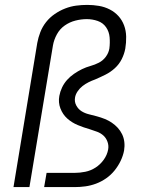

<svg xmlns="http://www.w3.org/2000/svg" viewBox="-20 -763 640 783"><path d="M35 0 132 -588Q136 -610 144.5 -632Q153 -654 168 -673Q183 -692 203.5 -706Q224 -720 246 -728.5Q268 -737 290.5 -740Q313 -743 336 -743Q360 -743 383.5 -739Q407 -735 427.5 -724.5Q448 -714 463 -697.5Q478 -681 486 -659.5Q494 -638 494.5 -613.5Q495 -589 491 -565Q487 -543 476.5 -522Q466 -501 448.5 -485Q431 -469 410 -458.5Q389 -448 368 -439Q354 -434 341 -427.5Q328 -421 316.5 -412Q305 -403 296.5 -390.5Q288 -378 286 -365Q283 -348 291 -333Q299 -318 312.5 -309.5Q326 -301 342.5 -297Q359 -293 375.5 -288.5Q392 -284 407 -278Q422 -272 435.5 -263Q449 -254 460 -242Q471 -230 478 -215.5Q485 -201 487 -184Q489 -167 486 -149Q482 -128 472 -107Q462 -86 447 -67.5Q432 -49 412.5 -35.5Q393 -22 371.5 -14Q350 -6 328 -3Q306 0 284 0H160L170 -58H284Q306 -58 328 -62.5Q350 -67 369.5 -79.5Q389 -92 403 -111.5Q417 -131 421 -153Q424 -169 418.5 -184.5Q413 -200 402 -210Q391 -220 376.5 -225.5Q362 -231 346 -236Q321 -243 297 -253Q273 -263 254.5 -279.5Q236 -296 226.5 -320.5Q217 -345 222 -372Q225 -389 233 -406Q241 -423 253.5 -437Q266 -451 282 -462Q298 -473 314.5 -481Q331 -489 349 -494Q367 -499 383.5 -507.5Q400 -516 411.5 -531.5Q423 -547 426 -565Q429 -588 427 -611Q425 -634 412.5 -652Q400 -670 378.5 -677.5Q357 -685 334 -685Q311 -685 287.5 -679Q264 -673 244 -659Q224 -645 212 -623Q200 -601 196 -578L100 0Z"/></svg>

Font: Iosevka SS04 Light Extended
Style: Italic
Weight: 300
Width: 7
Italic angle: -9°
Monospace: yes
Designer: Belleve Invis
Foundry: Belleve Invis
Version: Version 19.0.0; ttfautohint (v1.8.4)